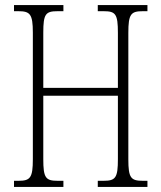

<svg xmlns="http://www.w3.org/2000/svg" viewBox="-20 -734 634 754"><path d="M35 0H229V-24H206C159 -24 150 -36 150 -109V-358H443V-109C443 -36 434 -24 387 -24H364V0H559V-24H541C494 -24 484 -35 484 -108V-605C484 -679 494 -690 541 -690H559V-714H364V-690H387C434 -690 443 -679 443 -605V-389H150V-606C150 -679 159 -690 206 -690H229V-714H35V-690H52C98 -690 109 -679 109 -606V-109C109 -36 99 -24 53 -24H35Z"/></svg>

Font: Noto Serif Tamil ExtraCondensed ExtraLight
Style: Regular
Weight: 200
Width: 2
Designer: Indian Type Foundry, Tom Grace, and the Monotype Design Team
Foundry: Monotype Imaging Inc.
Version: Version 2.004